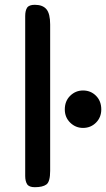

<svg xmlns="http://www.w3.org/2000/svg" viewBox="-20 -780 442 800"><path d="M189 -68Q189 -23 173.5 -11.5Q158 0 125 0Q101 0 93 -12.5Q85 -25 85 -47V-713Q85 -736 93 -748Q101 -760 125 -760Q158 -760 173.5 -741.5Q189 -723 189 -678ZM250 -324Q250 -359 272.5 -381Q295 -403 326 -403Q358 -403 380 -381Q402 -359 402 -324Q402 -291 380 -269Q358 -247 326 -247Q295 -247 272.5 -269Q250 -291 250 -324Z"/></svg>

Font: Marmelad
Style: Regular
Weight: 400
Designer: Manvel Shmavonyan
Foundry: Cyreal
Version: Version 1.110; ttfautohint (v1.8.4.7-5d5b)